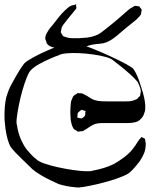

<svg xmlns="http://www.w3.org/2000/svg" viewBox="-44 -768 686 869"><path d="M589 -39Q579 -26 568.5 -13.5Q558 -1 546 10Q537 19 512.5 29.5Q488 40 456 49.5Q424 59 391.5 66.5Q359 74 334.5 78Q310 82 301 80Q260 77 221 65Q206 58 184 47.5Q162 37 140 24Q118 11 103 -2Q81 -24 51.5 -52Q22 -80 5 -102Q-4 -117 -10 -139.5Q-16 -162 -19 -184Q-22 -206 -23 -221Q-24 -236 -23.5 -259Q-23 -282 -20 -304.5Q-17 -327 -11 -342Q-5 -362 5 -381Q15 -400 26 -419Q35 -435 45 -451Q55 -467 66 -481Q77 -492 106 -508Q135 -524 169.5 -539Q204 -554 233 -565Q262 -576 273 -578Q282 -580 311 -571Q340 -562 378.5 -546.5Q417 -531 455 -513.5Q493 -496 522 -480.5Q551 -465 560 -456Q579 -427 590 -389Q597 -369 603 -348Q609 -327 612 -306Q614 -293 613.5 -278.5Q613 -264 607 -250Q599 -230 578 -218Q568 -214 555 -212.5Q542 -211 530 -211H443Q429 -211 415 -211Q401 -211 387 -207Q375 -203 365.5 -196.5Q356 -190 345 -183Q342 -182 338.5 -179.5Q335 -177 332 -175Q329 -174 326 -174Q323 -174 321 -174Q313 -172 309 -172Q305 -174 302 -177Q299 -179 295.5 -180.5Q292 -182 290 -184Q289 -186 287.5 -189Q286 -192 285 -193Q281 -201 279.5 -209Q278 -217 276 -225Q275 -239 274.5 -253Q274 -267 275 -281Q276 -290 276.5 -300Q277 -310 281 -318Q283 -322 284.5 -326Q286 -330 288 -333Q290 -335 293.5 -337.5Q297 -340 299 -341Q301 -342 303 -343.5Q305 -345 306 -346Q308 -347 311.5 -346.5Q315 -346 317 -346Q319 -346 322.5 -346Q326 -346 328 -345Q331 -344 334 -342.5Q337 -341 340 -339Q351 -334 361.5 -326.5Q372 -319 384 -315Q401 -310 419.5 -309.5Q438 -309 455 -309H519Q529 -309 539 -309.5Q549 -310 559 -313Q563 -315 567 -316Q571 -317 574 -319Q578 -321 580.5 -324.5Q583 -328 586 -330Q587 -332 588 -332.5Q589 -333 590 -334Q590 -338 591 -340Q591 -344 592.5 -348Q594 -352 593 -356Q593 -360 592 -364Q591 -368 590 -371Q586 -383 579 -397Q567 -412 546.5 -430.5Q526 -449 505 -466Q484 -483 469 -494Q460 -503 435 -510Q410 -517 378 -521.5Q346 -526 313.5 -527.5Q281 -529 256 -526.5Q231 -524 222 -518Q207 -513 183 -502.5Q159 -492 135 -479Q111 -466 96 -451Q87 -442 77 -417Q67 -392 57.5 -359Q48 -326 41.5 -293Q35 -260 32 -235Q29 -210 33 -201Q35 -184 40 -167Q45 -150 52 -134Q57 -123 63.5 -111.5Q70 -100 78 -90Q88 -78 98.5 -67Q109 -56 122 -46Q131 -37 156.5 -28Q182 -19 216 -11.5Q250 -4 283.5 1Q317 6 342.5 7Q368 8 377 4Q400 0 425 -7.5Q450 -15 472 -26Q495 -39 519.5 -57.5Q544 -76 560 -98Q568 -108 574 -118Q580 -128 587 -137L595 -146Q596 -146 596 -147Q596 -148 597 -148Q598 -148 600.5 -146Q603 -144 604 -144Q606 -143 608.5 -142Q611 -141 612 -140Q613 -139 612.5 -137.5Q612 -136 613 -135Q614 -131 614 -128Q614 -125 615 -122Q616 -118 615.5 -114Q615 -110 615 -106Q614 -88 607 -72Q600 -56 589 -39ZM326 -232Q329 -234 334 -237.5Q339 -241 340 -244Q342 -247 342 -252Q342 -257 342 -260Q344 -262 343 -265Q342 -267 341 -266.5Q340 -266 338 -267Q336 -268 331 -269.5Q326 -271 324 -271Q323 -270 321 -268Q319 -266 317 -265Q316 -264 313 -261.5Q310 -259 308 -257Q307 -255 307 -251Q307 -247 307 -244Q307 -243 306 -240Q305 -237 306 -236Q307 -235 311 -235Q317 -232 326 -232ZM527 -642Q507 -625 484.5 -606Q462 -587 439 -577Q424 -571 407.5 -570Q391 -569 375 -566Q364 -564 353.5 -560.5Q343 -557 332 -555Q317 -552 302 -551Q287 -550 272 -550Q258 -550 243 -550Q228 -550 214 -551Q207 -552 198 -553.5Q189 -555 183 -559Q173 -563 167 -573L164 -584Q163 -586 162 -588.5Q161 -591 161 -592Q160 -597 162 -603Q164 -609 165 -613Q166 -616 170 -622Q175 -631 181.5 -639.5Q188 -648 195 -656Q208 -672 221 -689Q234 -706 250 -721Q256 -726 263 -732.5Q270 -739 278 -742Q282 -744 286 -744.5Q290 -745 294 -746Q296 -747 297.5 -748Q299 -749 300 -748Q301 -747 300.5 -745.5Q300 -744 300 -743Q301 -740 301.5 -736Q302 -732 301 -729Q301 -728 299 -726Q297 -724 296 -723L284 -708Q276 -698 267.5 -688Q259 -678 251 -667Q247 -662 242 -655.5Q237 -649 235 -642Q234 -639 233.5 -635Q233 -631 232 -627Q232 -626 231.5 -625Q231 -624 231 -622Q233 -618 234 -617Q236 -614 238 -610Q240 -606 242 -604Q244 -603 248 -602Q252 -601 254 -600Q268 -595 283 -595Q298 -595 312 -595Q332 -596 351 -598Q370 -600 388 -607Q402 -612 413.5 -620.5Q425 -629 436 -638Q450 -649 464 -660.5Q478 -672 491 -683Q503 -693 514 -703Q525 -713 537 -723Q547 -732 559 -737Q560 -738 562 -739.5Q564 -741 566 -741Q569 -742 573 -741Q577 -740 580 -740Q584 -740 586 -739Q588 -738 589 -736Q590 -734 591 -732Q593 -731 595 -728Q597 -725 597 -723Q598 -721 596 -717Q595 -714 595 -709.5Q595 -705 593 -701Q592 -700 590.5 -698.5Q589 -697 588 -695Q584 -691 580.5 -687Q577 -683 573 -679Z"/></svg>

Font: Rubik Vinyl
Style: Regular
Weight: 400
Designer: Hubert and Fischer, NaN
Foundry: Hubert and Fischer, NaN
Version: Version 2.200